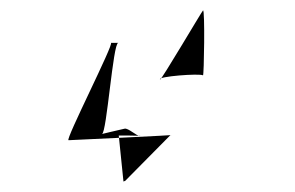

<svg xmlns="http://www.w3.org/2000/svg" viewBox="-20 -424 563 367"><path d="M111 -156C104 -156 199 -342 192 -342H206C196 -342 184 -170 175 -168C168 -166 212 -177 218 -178C225 -180 242 -163 248 -164C252 -165 204 -165 207 -165L216 -77C223 -78 211 -78 219 -78L306 -166C328 -166 111 -156 111 -156ZM286 -272C288 -270 365 -401 368 -404C372 -408 370 -278 368 -280C362 -284 280 -278 286 -272Z"/></svg>

Font: pokerface
Style: Regular
Weight: 400
Version: Version 1